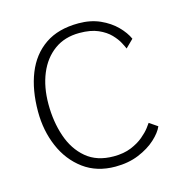

<svg xmlns="http://www.w3.org/2000/svg" viewBox="-87 -629 687 712"><g transform="rotate(-15 256.5 -272.5)"><path d="M463 -101.5Q453.5 -79 427.2 -55Q401 -31 361.2 -14.5Q321.5 2 271 2Q200 2 149.5 -35.2Q99 -72.5 72.5 -134.2Q46 -196 46 -269Q46 -352.5 71 -415Q96 -477.5 146.8 -512.2Q197.5 -547 275.5 -547Q321.5 -547 357.8 -530.8Q394 -514.5 418.5 -489.8Q443 -465 454 -440L424 -410.5Q421 -418 412.5 -434.2Q404 -450.5 386.8 -468.5Q369.5 -486.5 341 -499Q312.5 -511.5 269.5 -511.5Q212.5 -511.5 172.5 -482.2Q132.5 -453 111.5 -402.2Q90.5 -351.5 90.5 -286Q90.5 -218.5 109.8 -161.8Q129 -105 169.8 -70.8Q210.5 -36.5 275 -36.5Q313.5 -36.5 342 -48.2Q370.5 -60 389.5 -76Q408.5 -92 419 -105.8Q429.5 -119.5 431.5 -123Z"/></g></svg>

Font: Grandstander Thin Thin
Style: Regular
Weight: 250
Version: Version 1.200